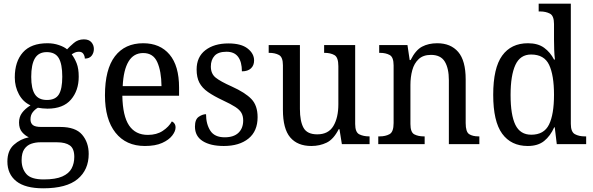

<svg xmlns="http://www.w3.org/2000/svg" viewBox="-20 -780 3209 1039"><path d="M214 239Q116 239 68 200.5Q20 162 20 94Q20 35 55 3.5Q90 -28 136 -37Q116 -46 99.5 -65Q83 -84 83 -117Q83 -147 99 -169Q115 -191 145 -210Q105 -228 82.5 -269.5Q60 -311 60 -361Q60 -447 104 -496.5Q148 -546 237 -546Q270 -546 299 -536Q328 -526 343 -513Q356 -527 379 -547Q402 -567 434 -567Q461 -567 474.5 -551.5Q488 -536 488 -515Q488 -494 476 -478.5Q464 -463 439 -463Q439 -476 431.5 -488Q424 -500 407 -500Q395 -500 386 -496Q377 -492 368 -486Q384 -465 395 -437Q406 -409 406 -365Q406 -290 364 -241Q322 -192 237 -192Q225 -192 210 -193.5Q195 -195 185 -197Q169 -188 157 -172.5Q145 -157 145 -134Q145 -114 157.5 -103.5Q170 -93 204 -93H306Q389 -93 424.5 -51Q460 -9 460 53Q460 139 400 189Q340 239 214 239ZM234 -239Q280 -239 298.5 -269Q317 -299 317 -365Q317 -433 298 -465.5Q279 -498 233 -498Q189 -498 169 -464.5Q149 -431 149 -364Q149 -300 169 -269.5Q189 -239 234 -239ZM216 191Q281 191 317 175Q353 159 367.5 131.5Q382 104 382 69Q382 24 358 7Q334 -10 289 -10H197Q172 -10 149 -2Q126 6 111.5 27Q97 48 97 87Q97 132 122.5 161.5Q148 191 216 191Z M764 10Q662 10 605 -62Q548 -134 548 -264Q548 -405 602 -475.5Q656 -546 755 -546Q846 -546 897.5 -485Q949 -424 949 -306V-262H642Q644 -152 678.5 -101Q713 -50 780 -50Q828 -50 861 -72Q894 -94 910 -123Q918 -120 924 -111.5Q930 -103 930 -90Q930 -70 912 -46.5Q894 -23 857.5 -6.5Q821 10 764 10ZM854 -314Q853 -395 831 -444Q809 -493 755 -493Q703 -493 675.5 -447Q648 -401 644 -314Z M1191 10Q1119 10 1077 -16.5Q1035 -43 1035 -95Q1035 -134 1055.5 -148Q1076 -162 1095 -162Q1095 -109 1118 -73Q1141 -37 1196 -37Q1245 -37 1270.5 -61.5Q1296 -86 1296 -128Q1296 -152 1286.5 -169Q1277 -186 1253 -201.5Q1229 -217 1186 -237Q1137 -260 1105.5 -282Q1074 -304 1059 -332.5Q1044 -361 1044 -404Q1044 -472 1091.5 -508.5Q1139 -545 1216 -545Q1285 -545 1320 -517.5Q1355 -490 1355 -453Q1355 -426 1338 -410Q1321 -394 1289 -394Q1289 -445 1268.5 -472.5Q1248 -500 1206 -500Q1161 -500 1141 -478Q1121 -456 1121 -420Q1121 -381 1147 -360Q1173 -339 1234 -312Q1307 -279 1340.5 -244Q1374 -209 1374 -146Q1374 -70 1324.5 -30Q1275 10 1191 10Z M1665 10Q1590 10 1550.5 -36.5Q1511 -83 1511 -186V-427Q1511 -471 1489.5 -482.5Q1468 -494 1437 -494H1434V-536H1603V-190Q1603 -124 1622.5 -88.5Q1642 -53 1697 -53Q1757 -53 1784 -98Q1811 -143 1811 -216V-422Q1811 -470 1789.5 -482Q1768 -494 1737 -494H1734V-536H1902V-109Q1902 -64 1924.5 -53Q1947 -42 1977 -42H1980V0H1830L1817 -81H1813Q1785 -26 1747.5 -8Q1710 10 1665 10Z M2027 0V-42H2035Q2066 -42 2088 -54Q2110 -66 2110 -114V-426Q2110 -471 2088.5 -482.5Q2067 -494 2037 -494H2032V-536H2185L2197 -455H2202Q2229 -509 2264 -527.5Q2299 -546 2346 -546Q2419 -546 2459.5 -499Q2500 -452 2500 -350V-114Q2500 -66 2519 -54Q2538 -42 2569 -42H2574V0H2409V-346Q2409 -410 2387 -446.5Q2365 -483 2312 -483Q2270 -483 2245.5 -460Q2221 -437 2211 -400Q2201 -363 2201 -320V-109Q2201 -64 2222 -53Q2243 -42 2273 -42H2278V0Z M2836 10Q2746 10 2697.5 -56.5Q2649 -123 2649 -267Q2649 -412 2697.5 -479Q2746 -546 2837 -546Q2891 -546 2924.5 -521.5Q2958 -497 2978 -458H2983Q2980 -482 2979 -511.5Q2978 -541 2978 -566V-650Q2978 -695 2955.5 -706.5Q2933 -718 2903 -718H2895V-760H3069V-110Q3069 -66 3091 -54Q3113 -42 3144 -42H3152V0H2993L2982 -91H2979Q2958 -44 2924.5 -17Q2891 10 2836 10ZM2855 -51Q2924 -51 2951 -106Q2978 -161 2978 -267Q2978 -373 2951.5 -429Q2925 -485 2854 -485Q2795 -485 2769 -428.5Q2743 -372 2743 -266Q2743 -158 2769 -104.5Q2795 -51 2855 -51Z"/></svg>

Font: Noto Serif Lao SemCond
Style: Regular
Weight: 400
Width: 4
Designer: Monotype Design Team
Foundry: Monotype Imaging Inc.
Version: Version 2.004; ttfautohint (v1.8.4.7-5d5b)